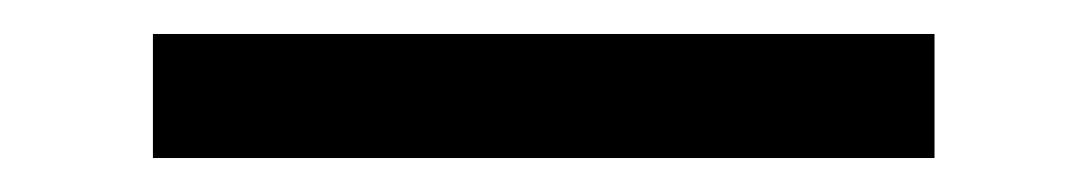

<svg xmlns="http://www.w3.org/2000/svg" viewBox="-20 -8 641 113"><path d="M70 12V85H530V12Z"/></svg>

Font: Fliege Mono Light
Style: Regular
Weight: 300
Version: Version 0.020;Glyphs 3.3 (3306)